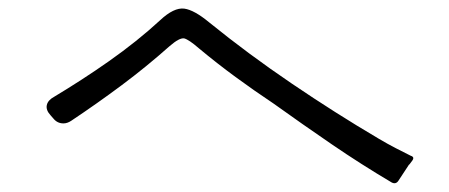

<svg xmlns="http://www.w3.org/2000/svg" viewBox="-20 -579 1040 445"><path d="M888 -156Q817 -198 749 -244.5Q681 -291 614 -339Q569 -369 526 -400.5Q483 -432 441 -467Q418 -487 407 -490Q396 -492 373 -472Q319 -424 262 -381.5Q205 -339 145 -299Q136 -293 127 -293Q113 -293 104 -304L97 -312Q86 -324 88.5 -335.5Q91 -347 106 -355Q136 -373 168.5 -394Q201 -415 233 -437.5Q265 -460 295 -484Q325 -508 351 -532Q383 -562 407 -559Q430 -556 465 -527Q555 -454 656 -385.5Q757 -317 857 -258Q879 -245 897.5 -235.5Q916 -226 932 -218Q942 -215 935 -206L929 -198Q928 -198 928 -197Q927 -197 927 -196L904 -161Q898 -151 888 -156Z"/></svg>

Font: Higure Gothic
Style: Regular
Weight: 400
Designer: Yoshimichi Ohira
Foundry: Positype
Version: Version 1.000